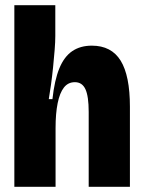

<svg xmlns="http://www.w3.org/2000/svg" viewBox="-20 -716 549 736"><path d="M35 0V-302V-696H192V-578Q192 -556 189.5 -524.5Q187 -493 183.5 -458.5Q180 -424 175.5 -391.5Q171 -359 167 -336H181Q189 -409 207.5 -454Q226 -499 257 -520Q288 -541 332 -541Q407 -541 442.5 -483.5Q478 -426 478 -307V0H320V-287Q320 -347 307.5 -374Q295 -401 267 -401Q241 -401 225 -380.5Q209 -360 201 -320.5Q193 -281 193 -225V0Z"/></svg>

Font: Bricolage Grotesque 72pt SemiCondensed ExtraBold
Style: Regular
Weight: 800
Width: 4
Designer: Mathieu Triay
Foundry: Atelier Triay
Version: Version 1.001;gftools[0.9.33.dev8+g029e19f]